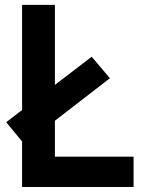

<svg xmlns="http://www.w3.org/2000/svg" viewBox="-20 -752 626 772"><path d="M68.8 0V-183.1L4.9 -260.7L68.8 -309.6V-732.4H200.7V-410.6L348.6 -523.9L421.9 -437.5L200.7 -266.6V-122.1H517.1V0Z"/></svg>

Font: Consola Mono
Style: Bold
Weight: 700
Monospace: yes
Designer: Wojciech Kalinowski "wmk69" (wmk69@o2.pl)
Foundry: Wojciech Kalinowski "wmk69" (wmk69@o2.pl)
Version: Version 2.1.0